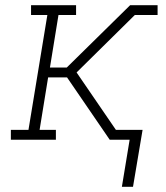

<svg xmlns="http://www.w3.org/2000/svg" viewBox="-20 -540 640 742"><path d="M494 182H451L481 0H404L239 -241H166L133 -38H196V0H22V-38H90L163 -482H100V-520H274V-482H206L173 -279H238L483 -520H589V-482H501L276 -260L428 -38H531Z"/></svg>

Font: Iosevka Etoile XLtObl
Style: Regular
Weight: 200
Italic angle: -9°
Designer: Belleve Invis
Foundry: Belleve Invis
Version: Version 15.5.2; ttfautohint (v1.8.4)